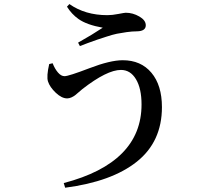

<svg xmlns="http://www.w3.org/2000/svg" viewBox="-20 -836 1040 928"><path d="M217.8 -526.4 234.4 -530.3Q245.1 -502.9 260.3 -485.4Q275.4 -467.8 292 -467.8Q311.5 -467.8 412.1 -506.3Q512.7 -544.9 573.2 -544.9Q661.1 -544.9 711.9 -484.4Q762.7 -423.8 762.7 -318.4Q762.7 -151.4 641.6 -54.7Q520.5 42 294.9 71.3L288.1 48.8Q664.1 -49.8 664.1 -331.1Q664.1 -408.2 637.2 -453.1Q610.4 -498 564.5 -498Q497.1 -498 377.9 -405.3Q373 -401.4 361.3 -391.1Q349.6 -380.9 342.8 -375.5Q335.9 -370.1 325.2 -365.2Q314.5 -360.4 304.7 -360.4Q278.3 -360.4 249.5 -387.7Q220.7 -415 211.9 -442.4Q204.1 -466.8 217.8 -526.4ZM642.6 -684.6Q619.1 -684.6 591.8 -680.7Q564.5 -676.8 544.9 -672.9Q525.4 -668.9 494.1 -658.7Q462.9 -648.4 450.7 -644.5Q438.5 -640.6 404.3 -627.9Q370.1 -615.2 366.2 -613.3L357.4 -629.9Q426.8 -668.9 476.6 -702.1Q399.4 -715.8 359.4 -744.1Q326.2 -767.6 303.7 -803.7L315.4 -816.4Q391.6 -762.7 499 -762.7Q522.5 -762.7 552.2 -768.6Q582 -774.4 587.9 -774.4Q622.1 -774.4 653.3 -756.3Q684.6 -738.3 684.6 -713.9Q684.6 -685.5 642.6 -684.6Z"/></svg>

Font: GenYoMin TW TTF SemiBold
Style: Regular
Weight: 600
Version: Version 1.300